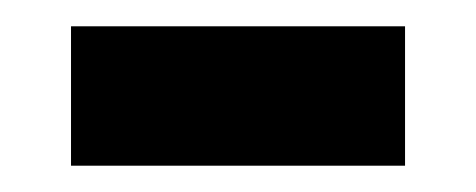

<svg xmlns="http://www.w3.org/2000/svg" viewBox="-20 -341 362 146"><path d="M34 -215V-321H288V-215Z"/></svg>

Font: Noto Sans Bassa Vah SemiBold
Style: Regular
Weight: 600
Designer: Monotype Design Team
Foundry: Monotype Imaging Inc.
Version: Version 2.002; ttfautohint (v1.8.4.7-5d5b)